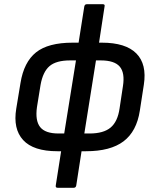

<svg xmlns="http://www.w3.org/2000/svg" viewBox="-20 -704 740 909"><path d="M252 12Q138 12 89.5 -41Q41 -94 57 -190L77 -311Q93 -410 150.5 -456Q208 -502 324 -502H462Q575 -502 625.5 -451Q676 -400 661 -303L642 -180Q627 -82 565 -35Q503 12 387 12ZM257 -72H404Q470 -72 503.5 -100Q537 -128 546 -190L562 -296Q572 -359 547 -388.5Q522 -418 457 -418H312Q246 -418 214.5 -391Q183 -364 172 -302L155 -197Q146 -133 170 -102.5Q194 -72 257 -72ZM253 185Q242 185 244 174L273 -11L279 -41L344 -445L348 -476L379 -673Q381 -684 391 -684H467Q478 -684 475 -673L444 -470L439 -447L374 -39L370 -13L341 174Q339 185 329 185Z"/></svg>

Font: Sofia Sans SemiBold
Style: Italic
Weight: 600
Italic angle: -9°
Designer: Botio Nikoltchev, Ani Petrova
Foundry: lettersoup
Version: Version 4.100-B